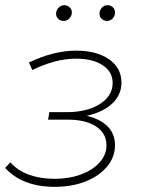

<svg xmlns="http://www.w3.org/2000/svg" viewBox="-22 -719 555 743"><path d="M190 4Q65 4 -2 -69L18 -91Q46 -59 90 -43Q134 -27 189 -27Q246 -27 291.5 -44Q337 -61 363.5 -90.5Q390 -120 390 -157Q390 -203 350 -229.5Q310 -256 240 -256H164L169 -285H236Q315 -285 364.5 -316.5Q414 -348 414 -398Q414 -441 375.5 -466.5Q337 -492 273 -492Q231 -492 188.5 -480.5Q146 -469 103 -448L90 -477Q185 -523 273 -523Q352 -523 400 -489.5Q448 -456 448 -399Q448 -352 412.5 -318.5Q377 -285 314 -271Q423 -243 423 -157Q423 -111 392.5 -74.5Q362 -38 309.5 -17Q257 4 190 4ZM392 -638Q380 -638 371.5 -646Q363 -654 363 -666Q363 -679 372 -689Q381 -699 394 -699Q406 -699 414.5 -691Q423 -683 423 -671Q423 -657 414 -647.5Q405 -638 392 -638ZM224 -638Q212 -638 203.5 -646Q195 -654 195 -666Q195 -679 204.5 -689Q214 -699 227 -699Q238 -699 247 -691Q256 -683 256 -671Q256 -657 246.5 -647.5Q237 -638 224 -638Z"/></svg>

Font: Montserrat ExtraLight
Style: Italic
Weight: 200
Italic angle: -11.3°
Designer: Julieta Ulanovsky
Foundry: Julieta Ulanovsky
Version: Version 9.000; ttfautohint (v1.8.4.7-5d5b)